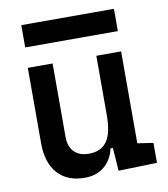

<svg xmlns="http://www.w3.org/2000/svg" viewBox="-81 -779 748 857"><g transform="rotate(-10 293.0 -350.0)"><path d="M234.9 9.8Q155.8 9.8 112.3 -38.8Q68.8 -87.4 68.8 -175.8V-517.6H181.2V-185.5Q181.2 -141.1 204.8 -116.9Q228.5 -92.8 271.5 -92.8Q325.2 -92.8 352.3 -128.7Q379.4 -164.6 379.4 -249L405.8 -99.6H370.1Q357.9 -46.9 322.5 -18.6Q287.1 9.8 234.9 9.8ZM388.2 4.9 379.4 -119.1V-210H491.7V-101.1L563 -90.3V0ZM379.4 -146.5V-517.6H491.7V-175.8ZM73.2 -609.4V-710.4H493.2V-609.4Z"/></g></svg>

Font: Cascadia Mono Medium
Style: Regular
Weight: 500
Monospace: yes
Designer: Aaron Bell
Foundry: Saja Typeworks
Version: Version 2407.024